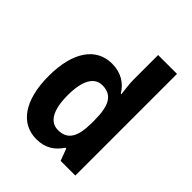

<svg xmlns="http://www.w3.org/2000/svg" viewBox="-215 -882 1015 1015"><g transform="rotate(45 292.5 -375.0)"><path d="M231 10C300 10 341 -21 372 -67H378L403 0H513V-760H372V-579C372 -542 378 -504 381 -476H377C347 -525 300 -556 232 -556C116 -556 41 -456 41 -273C41 -90 115 10 231 10ZM278 -105C218 -105 184 -161 184 -272C184 -381 217 -439 277 -439C352 -439 378 -384 378 -277V-255C377 -153 349 -105 278 -105Z"/></g></svg>

Font: Noto Sans Kannada SemiCondensed
Style: Bold
Weight: 700
Width: 4
Designer: Jelle Bosma - Monotype Design Team
Foundry: Monotype Imaging Inc.
Version: Version 2.005